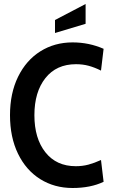

<svg xmlns="http://www.w3.org/2000/svg" viewBox="-20 -926 564 960"><path d="M30 -350Q30 -460 70.5 -542.5Q111 -625 182 -669.5Q253 -714 343 -714Q425 -714 498 -682L485 -573Q453 -589 423.5 -597Q394 -605 360 -605Q262 -605 207 -535.5Q152 -466 152 -350Q152 -234 207 -164.5Q262 -95 359 -95Q393 -95 422.5 -103Q452 -111 485 -126L498 -17Q433 14 343 14Q252 14 181 -30.5Q110 -75 70 -157.5Q30 -240 30 -350ZM255 -826 408 -906V-807L255 -761Z"/></svg>

Font: Cabin Condensed SemiBold
Style: Regular
Weight: 600
Width: 3
Designer: Pablo Impallari
Foundry: Pablo Impallari. http://www.impallari.com Igino Marini. http://www.ikern.com
Version: Version 2.200